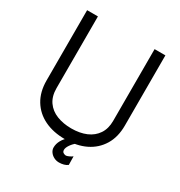

<svg xmlns="http://www.w3.org/2000/svg" viewBox="-190 -809 1007 1077"><g transform="rotate(30 313.5 -270.5)"><path d="M314 9Q238 9 181 -18.5Q124 -46 92 -98.5Q60 -151 60 -225V-680H130V-215Q130 -163 154 -128.5Q178 -94 220 -77.5Q262 -61 314 -61Q369 -61 410 -78.5Q451 -96 474 -130.5Q497 -165 497 -215V-680H567V-225Q567 -151 535 -98.5Q503 -46 446.5 -18.5Q390 9 314 9ZM350 139Q332 139 316.5 131Q301 123 291.5 109.5Q282 96 282 81Q282 57 294.5 34.5Q307 12 326 -3H384Q365 11 352 30Q339 49 339 63Q339 76 348 81Q357 86 364 86Q370 86 382.5 80.5Q395 75 404 68L405 123Q395 131 380.5 135Q366 139 350 139Z"/></g></svg>

Font: Teachers
Style: Regular
Weight: 400
Designer: Alfredo Marco Pradil, Chank Diesel
Version: Version 1.001